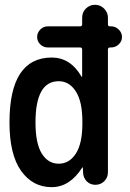

<svg xmlns="http://www.w3.org/2000/svg" viewBox="-20 -770 540 800"><path d="M224.6 -431.6Q127.9 -431.6 127.9 -259.8Q127.9 -171.9 154.3 -129.9Q180.7 -87.9 224.6 -87.9Q268.6 -87.9 295.9 -129.9Q323.2 -171.9 323.2 -254.9V-264.6Q323.2 -346.7 295.9 -389.2Q268.6 -431.6 224.6 -431.6ZM195.3 9.8Q116.2 9.8 67.9 -58.1Q19.5 -126 19.5 -259.8Q19.5 -529.3 195.3 -530.3Q273.4 -530.3 319.3 -451.2Q319.3 -450.2 321.3 -450.2Q322.3 -450.2 322.3 -451.2V-563.5Q322.3 -572.3 313.5 -572.3H178.7Q161.1 -572.3 147.9 -585Q134.8 -597.7 134.8 -615.7Q134.8 -633.8 147.9 -647Q161.1 -660.2 178.7 -660.2H313.5Q322.3 -660.2 322.3 -668.9V-696.3Q322.3 -718.8 337.9 -734.4Q353.5 -750 376 -750Q398.4 -750 414.1 -733.9Q429.7 -717.8 429.7 -696.3V-668Q429.7 -660.2 438.5 -660.2H443.4Q460.9 -660.2 474.6 -647Q488.3 -633.8 488.3 -615.7Q488.3 -597.7 474.6 -585Q460.9 -572.3 443.4 -572.3H438.5Q430.7 -572.3 429.7 -564.5V-51.8Q429.7 -30.3 414.6 -15.1Q399.4 0 377.9 0Q355.5 0 341.3 -14.6Q327.1 -29.3 326.2 -50.8L325.2 -72.3H324.2Q322.3 -72.3 322.3 -71.3Q270.5 9.8 195.3 9.8Z"/></svg>

Font: Rounded Mgen+ 2m medium
Style: Regular
Weight: 500
Designer: [Source Han Sans]
Ryoko NISHIZUKA  (kana & ideographs); Paul D. Hunt (Latin, Greek & Cyrillic); Wenlong ZHANG  (bopomofo
Version: Version 1.059.20150602